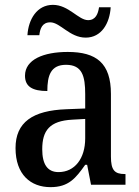

<svg xmlns="http://www.w3.org/2000/svg" viewBox="-20 -761 573 791"><path d="M333 -606C398 -606 432 -665 436 -731H388C384 -704 374 -678 343 -678C303 -678 263 -741 198 -741C132 -741 97 -681 93 -616H142C145 -643 154 -669 187 -669C228 -669 267 -606 333 -606ZM188 10C263 10 292 -27 331 -82H339L355 0H497V-44H494C452 -44 437 -60 437 -116V-374C437 -501 377 -547 259 -547C160 -547 83 -516 83 -449C83 -404 114 -386 175 -386C175 -450 189 -494 252 -494C319 -494 331 -447 331 -373V-314L254 -311C114 -306 44 -257 44 -151C44 -41 107 10 188 10ZM221 -52C175 -52 154 -85 154 -146C154 -223 184 -263 278 -268L331 -271V-191C331 -108 288 -52 221 -52Z"/></svg>

Font: Noto Serif Myanmar SemiCondensed Medium
Style: Regular
Weight: 500
Width: 4
Designer: Ben Mitchell and the Monotype Design Team
Foundry: Monotype Imaging Inc.
Version: Version 2.106